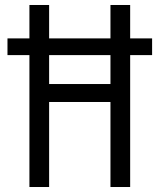

<svg xmlns="http://www.w3.org/2000/svg" viewBox="-20 -750 640 770"><path d="M502 -596H590V-529H502V0H423V-341H177V0H98V-529H10V-596H98V-730H177V-596H423V-730H502ZM177 -413H423V-529H177Z"/></svg>

Font: JetBrains Mono Semi Light
Style: Regular
Weight: 350
Monospace: yes
Designer: Philipp Nurullin, Konstantin Bulenkov
Foundry: JetBrains
Version: 2.002